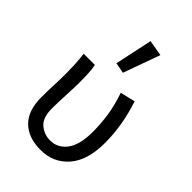

<svg xmlns="http://www.w3.org/2000/svg" viewBox="-230 -864 970 970"><g transform="rotate(45 255.0 -379.0)"><path d="M249 12Q162 12 113 -36Q64 -84 64 -180Q64 -224 66 -267Q68 -310 68 -353Q68 -382 66.5 -415Q65 -448 60 -486H140Q145 -461 146.5 -433Q148 -405 148 -373Q148 -332 145 -276.5Q142 -221 142 -176Q142 -111 174.5 -83.5Q207 -56 250 -56Q303 -56 337.5 -101Q372 -146 372 -240Q372 -296 363.5 -354Q355 -412 332 -479L412 -498Q433 -435 444 -371.5Q455 -308 455 -243Q455 -119 398 -53.5Q341 12 249 12ZM268 -558 211 -569 254 -770 339 -755Z"/></g></svg>

Font: .
Style: 
Weight: 400
Designer: Paul D. Hunt, Dalton Maag
Foundry: Dalton Maag Ltd
Version: Version 1.200